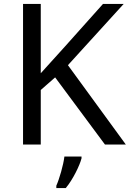

<svg xmlns="http://www.w3.org/2000/svg" viewBox="-20 -800 659 975"><path d="M619 -66 325 -469 608 -780H503L310 -564C269 -518 227 -473 187 -428V-780H97V-66H187V-343L260 -407L513 -66ZM394 4V-5H307C302 38 281 110 266 143V155H314C350 112 385 40 394 4Z"/></svg>

Font: Noto Sans Malayalam UI
Style: Regular
Weight: 400
Designer: Jelle Bosma - Monotype Design Team
Foundry: Monotype Imaging Inc.
Version: Version 2.104